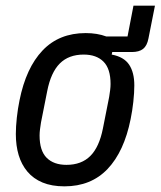

<svg xmlns="http://www.w3.org/2000/svg" viewBox="-20 -647 568 679"><path d="M208 12Q163 12 130.5 -1.5Q98 -15 77 -40Q56 -65 46 -98.5Q36 -132 36 -173Q36 -199 39.5 -231Q43 -263 49 -292Q72 -407 130.5 -468.5Q189 -530 283 -530Q324 -530 356 -518H431L452 -627H528L505 -511Q500 -485 486 -474Q472 -463 446 -463H377L375 -454Q418 -446 436.5 -418.5Q455 -391 455 -345Q455 -319 451.5 -287Q448 -255 442 -226Q419 -111 360.5 -49.5Q302 12 208 12ZM215 -64Q268 -64 299.5 -95.5Q331 -127 344 -193L366 -304Q368 -316 369.5 -328Q371 -340 371 -350Q371 -404 346 -429Q321 -454 276 -454Q223 -454 191.5 -422.5Q160 -391 147 -325L125 -214Q123 -202 121.5 -190Q120 -178 120 -168Q120 -114 145 -89Q170 -64 215 -64Z"/></svg>

Font: IBM Plex Sans Cond Text
Style: Italic
Weight: 450
Width: 3
Italic angle: -11°
Designer: Mike Abbink, Paul van der Laan, Pieter van Rosmalen
Foundry: Bold Monday
Version: Version 1.3